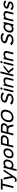

<svg xmlns="http://www.w3.org/2000/svg" viewBox="5662 -6548 1101 12466"><g transform="rotate(-90 6213.0 -315.5)"><path d="M806 -699H518L521 -687L351 0H233L402 -687L412 -699H123L150 -810H834Z M1447 -630 987 65Q941 134 881.5 174.5Q822 215 758 215Q722 215 692 208.5Q662 202 636 186L663 74Q692 92 719.5 99.5Q747 107 773 107Q807 107 841.5 80Q876 53 914 -6L784 -630H913L994 -213L1001 -128H1003L1051 -213L1318 -630Z M2076 -315Q2058 -244 2025 -184.5Q1992 -125 1944.5 -82Q1897 -39 1835.5 -14.5Q1774 10 1699 10Q1640 10 1597 -8.5Q1554 -27 1530 -65H1528L1460 210H1344L1551 -630H1667L1651 -565H1653Q1693 -600 1746.5 -620Q1800 -640 1860 -640Q1934 -640 1983.5 -615.5Q2033 -591 2059 -547.5Q2085 -504 2089 -444.5Q2093 -385 2076 -315ZM1960 -313Q1972 -360 1971.5 -400.5Q1971 -441 1955.5 -471Q1940 -501 1908 -518Q1876 -535 1825 -535Q1774 -535 1734 -518Q1694 -501 1664 -471Q1634 -441 1613.5 -400.5Q1593 -360 1581 -313Q1569 -265 1569.5 -225Q1570 -185 1585.5 -156Q1601 -127 1633 -111Q1665 -95 1716 -95Q1767 -95 1807 -111.5Q1847 -128 1877 -157Q1907 -186 1927.5 -226Q1948 -266 1960 -313Z M2799 -315Q2782 -246 2748 -186.5Q2714 -127 2664.5 -83.5Q2615 -40 2551 -15Q2487 10 2411 10Q2334 10 2282.5 -14.5Q2231 -39 2203.5 -82.5Q2176 -126 2172 -185.5Q2168 -245 2185 -315Q2202 -385 2236 -444.5Q2270 -504 2319 -547.5Q2368 -591 2431 -615.5Q2494 -640 2571 -640Q2648 -640 2700 -615.5Q2752 -591 2779.5 -548Q2807 -505 2811.5 -445Q2816 -385 2799 -315ZM2683 -315Q2695 -362 2693.5 -402Q2692 -442 2676 -471.5Q2660 -501 2628 -518Q2596 -535 2546 -535Q2495 -535 2455 -518.5Q2415 -502 2384.5 -472.5Q2354 -443 2333.5 -402.5Q2313 -362 2301 -315Q2289 -268 2290.5 -228Q2292 -188 2308 -158.5Q2324 -129 2356 -112Q2388 -95 2438 -95Q2488 -95 2528.5 -112Q2569 -129 2599.5 -158.5Q2630 -188 2650.5 -228Q2671 -268 2683 -315Z M3657 -556Q3644 -502 3614 -455.5Q3584 -409 3540.5 -374.5Q3497 -340 3440.5 -320.5Q3384 -301 3317 -301H3046L3055 -289L2984 0H2865L3065 -810H3443Q3509 -810 3556 -791Q3603 -772 3630 -738.5Q3657 -705 3664 -658Q3671 -611 3657 -556ZM3536 -556Q3552 -620 3524 -659.5Q3496 -699 3416 -699H3144L3153 -687L3088 -424L3073 -412H3344Q3425 -412 3472.5 -452.5Q3520 -493 3536 -556Z M4371 0H4237L4187 -214Q4173 -271 4135 -297.5Q4097 -324 4021 -324H3841L3850 -313L3773 0H3654L3854 -810H4218Q4274 -810 4321.5 -795Q4369 -780 4400 -749.5Q4431 -719 4442.5 -673Q4454 -627 4439 -566Q4430 -529 4410 -496.5Q4390 -464 4362.5 -437.5Q4335 -411 4303 -391.5Q4271 -372 4238 -362L4237 -360Q4259 -349 4279 -324.5Q4299 -300 4307 -263ZM4317 -566Q4326 -602 4320.5 -627.5Q4315 -653 4298 -668.5Q4281 -684 4253.5 -691.5Q4226 -699 4190 -699H3933L3942 -687L3883 -448L3868 -435H4114Q4199 -435 4251 -472Q4303 -509 4317 -566Z M5305 -400Q5282 -308 5238.5 -232.5Q5195 -157 5132 -103Q5069 -49 4989 -19.5Q4909 10 4815 10Q4720 10 4655 -19.5Q4590 -49 4554.5 -103Q4519 -157 4512.5 -232.5Q4506 -308 4529 -400Q4551 -491 4595 -568.5Q4639 -646 4701.5 -701.5Q4764 -757 4844.5 -788.5Q4925 -820 5020 -820Q5116 -820 5181 -789Q5246 -758 5281.5 -702Q5317 -646 5322.5 -569Q5328 -492 5305 -400ZM5183 -400Q5199 -463 5198 -519Q5197 -575 5175.5 -617.5Q5154 -660 5109.5 -684.5Q5065 -709 4993 -709Q4922 -709 4865.5 -685Q4809 -661 4766.5 -619.5Q4724 -578 4695.5 -521.5Q4667 -465 4651 -400Q4635 -337 4636.5 -282Q4638 -227 4660.5 -187Q4683 -147 4727.5 -124Q4772 -101 4843 -101Q4915 -101 4971 -124Q5027 -147 5069 -187Q5111 -227 5139.5 -282Q5168 -337 5183 -400Z M6364 -225Q6353 -181 6324.5 -138.5Q6296 -96 6248 -63Q6200 -30 6132 -10Q6064 10 5974 10Q5925 10 5877.5 2Q5830 -6 5788 -22.5Q5746 -39 5710 -65.5Q5674 -92 5649 -128L5759 -214Q5786 -183 5812.5 -161.5Q5839 -140 5868 -126.5Q5897 -113 5928.5 -107Q5960 -101 5997 -101Q6052 -101 6095 -110.5Q6138 -120 6168.5 -136.5Q6199 -153 6217 -174Q6235 -195 6241 -219Q6249 -253 6224 -285.5Q6199 -318 6124 -339Q6118 -341 6098 -346.5Q6078 -352 6055 -358.5Q6032 -365 6012 -370.5Q5992 -376 5986 -378Q5935 -393 5893 -411.5Q5851 -430 5823.5 -455Q5796 -480 5785.5 -514Q5775 -548 5787 -595Q5798 -639 5828 -680Q5858 -721 5906 -752Q5954 -783 6020 -801.5Q6086 -820 6169 -820Q6268 -820 6340.5 -786.5Q6413 -753 6458 -690L6349 -603Q6320 -654 6269.5 -681.5Q6219 -709 6142 -709Q6086 -709 6044.5 -699.5Q6003 -690 5975 -674.5Q5947 -659 5931 -639Q5915 -619 5910 -599Q5905 -580 5911 -565Q5917 -550 5935.5 -536.5Q5954 -523 5986 -510Q6018 -497 6066 -483Q6072 -481 6089 -476.5Q6106 -472 6125.5 -466Q6145 -460 6162.5 -455Q6180 -450 6187 -448Q6300 -417 6341 -358Q6382 -299 6364 -225Z M6765 -772Q6757 -740 6733.5 -719Q6710 -698 6678 -698Q6645 -698 6632 -719Q6619 -740 6627 -772Q6635 -804 6658.5 -825Q6682 -846 6714 -846Q6746 -846 6759.5 -825Q6773 -804 6765 -772ZM6563 0H6447L6602 -630H6718Z M7412 -398 7313 0H7197L7291 -380Q7300 -414 7300.5 -442.5Q7301 -471 7288.5 -491.5Q7276 -512 7247 -523.5Q7218 -535 7168 -535Q7130 -535 7094.5 -524.5Q7059 -514 7030 -493.5Q7001 -473 6979.5 -442.5Q6958 -412 6948 -372L6857 0H6741L6896 -630H7012L6995 -562H6997Q7039 -598 7095.5 -619Q7152 -640 7208 -640Q7269 -640 7313.5 -624Q7358 -608 7385 -577Q7412 -546 7419 -501Q7426 -456 7412 -398Z M8074 0H7923L7691 -318L8067 -630H8219L7834 -321L7833 -319ZM7603 0H7487L7694 -840H7810Z M8482 -772Q8474 -740 8450.5 -719Q8427 -698 8395 -698Q8362 -698 8349 -719Q8336 -740 8344 -772Q8352 -804 8375.5 -825Q8399 -846 8431 -846Q8463 -846 8476.5 -825Q8490 -804 8482 -772ZM8280 0H8164L8319 -630H8435Z M9129 -398 9030 0H8914L9008 -380Q9017 -414 9017.5 -442.5Q9018 -471 9005.5 -491.5Q8993 -512 8964 -523.5Q8935 -535 8885 -535Q8847 -535 8811.5 -524.5Q8776 -514 8747 -493.5Q8718 -473 8696.5 -442.5Q8675 -412 8665 -372L8574 0H8458L8613 -630H8729L8712 -562H8714Q8756 -598 8812.5 -619Q8869 -640 8925 -640Q8986 -640 9030.5 -624Q9075 -608 9102 -577Q9129 -546 9136 -501Q9143 -456 9129 -398Z M10218 -225Q10207 -181 10178.5 -138.5Q10150 -96 10102 -63Q10054 -30 9986 -10Q9918 10 9828 10Q9779 10 9731.5 2Q9684 -6 9642 -22.5Q9600 -39 9564 -65.5Q9528 -92 9503 -128L9613 -214Q9640 -183 9666.5 -161.5Q9693 -140 9722 -126.5Q9751 -113 9782.5 -107Q9814 -101 9851 -101Q9906 -101 9949 -110.5Q9992 -120 10022.5 -136.5Q10053 -153 10071 -174Q10089 -195 10095 -219Q10103 -253 10078 -285.5Q10053 -318 9978 -339Q9972 -341 9952 -346.5Q9932 -352 9909 -358.5Q9886 -365 9866 -370.5Q9846 -376 9840 -378Q9789 -393 9747 -411.5Q9705 -430 9677.5 -455Q9650 -480 9639.5 -514Q9629 -548 9641 -595Q9652 -639 9682 -680Q9712 -721 9760 -752Q9808 -783 9874 -801.5Q9940 -820 10023 -820Q10122 -820 10194.5 -786.5Q10267 -753 10312 -690L10203 -603Q10174 -654 10123.5 -681.5Q10073 -709 9996 -709Q9940 -709 9898.5 -699.5Q9857 -690 9829 -674.5Q9801 -659 9785 -639Q9769 -619 9764 -599Q9759 -580 9765 -565Q9771 -550 9789.5 -536.5Q9808 -523 9840 -510Q9872 -497 9920 -483Q9926 -481 9943 -476.5Q9960 -472 9979.5 -466Q9999 -460 10016.5 -455Q10034 -450 10041 -448Q10154 -417 10195 -358Q10236 -299 10218 -225Z M10868 0H10752L10768 -62H10766Q10683 10 10560 10Q10486 10 10436 -14Q10386 -38 10360 -81Q10334 -124 10330 -183Q10326 -242 10343 -312Q10361 -383 10394 -443Q10427 -503 10475 -547Q10523 -591 10584.5 -615.5Q10646 -640 10720 -640Q10778 -640 10822 -619Q10866 -598 10889 -563H10891L10908 -630H11024ZM10838 -313Q10850 -361 10849.5 -401.5Q10849 -442 10834 -471.5Q10819 -501 10787 -517.5Q10755 -534 10703 -534Q10652 -534 10612 -517Q10572 -500 10542 -470.5Q10512 -441 10491.5 -400.5Q10471 -360 10459 -313Q10447 -266 10447.5 -226Q10448 -186 10464 -157Q10480 -128 10512 -111.5Q10544 -95 10595 -95Q10646 -95 10686 -111.5Q10726 -128 10756 -157Q10786 -186 10806 -226Q10826 -266 10838 -313Z M11717 -398 11618 0H11502L11596 -380Q11605 -414 11605.5 -442.5Q11606 -471 11593.5 -491.5Q11581 -512 11552 -523.5Q11523 -535 11473 -535Q11435 -535 11399.5 -524.5Q11364 -514 11335 -493.5Q11306 -473 11284.5 -442.5Q11263 -412 11253 -372L11162 0H11046L11201 -630H11317L11300 -562H11302Q11344 -598 11400.5 -619Q11457 -640 11513 -640Q11574 -640 11618.5 -624Q11663 -608 11690 -577Q11717 -546 11724 -501Q11731 -456 11717 -398Z M12346 -178Q12337 -142 12314 -107.5Q12291 -73 12252.5 -47Q12214 -21 12160.5 -5Q12107 11 12038 11Q12001 11 11964.5 5Q11928 -1 11895 -14.5Q11862 -28 11833 -49Q11804 -70 11782 -101L11882 -182Q11904 -157 11924.5 -140Q11945 -123 11967 -113Q11989 -103 12012 -98.5Q12035 -94 12061 -94Q12102 -94 12132 -101.5Q12162 -109 12182 -120.5Q12202 -132 12213.5 -146Q12225 -160 12229 -174Q12232 -186 12230.5 -196Q12229 -206 12220.5 -215.5Q12212 -225 12194.5 -234Q12177 -243 12147 -251Q12142 -252 12127.5 -256.5Q12113 -261 12095.5 -266Q12078 -271 12063 -275.5Q12048 -280 12044 -282Q12006 -293 11973 -307.5Q11940 -322 11918 -343Q11896 -364 11887.5 -392Q11879 -420 11888 -459Q11897 -496 11921.5 -528.5Q11946 -561 11984.5 -586Q12023 -611 12075 -625.5Q12127 -640 12191 -640Q12266 -640 12323.5 -614Q12381 -588 12420 -533L12320 -453Q12294 -495 12256.5 -515Q12219 -535 12165 -535Q12125 -535 12096.5 -527.5Q12068 -520 12048.5 -509Q12029 -498 12019 -485.5Q12009 -473 12006 -462Q12000 -436 12025 -420Q12050 -404 12116 -385Q12120 -383 12133.5 -379Q12147 -375 12162 -370Q12177 -365 12190.5 -361Q12204 -357 12209 -356Q12298 -330 12330.5 -286.5Q12363 -243 12346 -178Z"/></g></svg>

Font: TypoPRO Sinkin Sans
Style: 500 Medium Italic
Weight: 500
Italic angle: -112°
Designer: Keith Bates
Foundry: K-Type
Version: Sinkin Sans (version 1.0)  by Keith Bates   •   © 2014   www